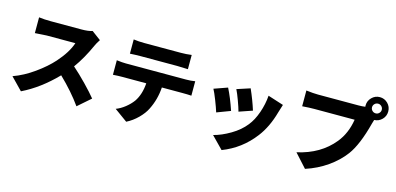

<svg xmlns="http://www.w3.org/2000/svg" viewBox="-82 -1392 4164 2021"><g transform="rotate(15 2000.0 -381.0)"><path d="M753.9 -755.9 852.5 -682.6Q826.2 -643.6 811.5 -610.4Q744.1 -460 661.1 -345.7Q730.5 -285.2 810.1 -203.1Q889.6 -121.1 932.6 -67.4L793.9 53.7Q699.2 -80.1 554.7 -219.7Q382.8 -42 188.5 52.7L61.5 -78.1Q175.8 -119.1 286.6 -198.2Q397.5 -277.3 470.7 -359.4Q576.2 -478.5 611.3 -585H299.8Q285.2 -585 171.9 -577.1V-749Q228.5 -741.2 299.8 -741.2H633.8Q710 -741.2 753.9 -755.9Z M1710 -630.9H1309.6Q1260.7 -630.9 1194.3 -627V-782.2Q1249 -774.4 1309.6 -774.4H1710Q1766.6 -774.4 1826.2 -782.2V-627Q1752 -630.9 1710 -630.9ZM1179.7 -516.6H1835Q1888.7 -516.6 1933.6 -524.4V-367.2Q1892.6 -370.1 1835 -370.1H1611.3Q1602.5 -237.3 1544.9 -123Q1518.6 -68.4 1463.4 -13.2Q1408.2 42 1341.8 75.2L1200.2 -27.3Q1250 -45.9 1297.9 -84Q1345.7 -122.1 1377 -165Q1432.6 -246.1 1441.4 -370.1H1179.7Q1135.7 -370.1 1079.1 -366.2V-524.4Q1141.6 -516.6 1179.7 -516.6Z M2373 -556.6 2516.6 -603.5Q2567.4 -489.3 2600.6 -382.8L2456.1 -333Q2445.3 -374 2418.9 -445.8Q2392.6 -517.6 2373 -556.6ZM2718.8 -577.1 2889.6 -522.5Q2876 -483.4 2862.3 -434.6Q2815.4 -265.6 2727.5 -151.4Q2592.8 25.4 2388.7 103.5L2261.7 -26.4Q2349.6 -48.8 2443.8 -104.5Q2538.1 -160.2 2596.7 -234.4Q2646.5 -295.9 2679.2 -389.6Q2711.9 -483.4 2718.8 -577.1ZM2138.7 -498 2285.2 -549.8Q2333 -456.1 2378.9 -320.3L2231.4 -264.6Q2216.8 -312.5 2187 -388.7Q2157.2 -464.8 2138.7 -498Z M3855.5 -689.5Q3877 -689.5 3892.6 -705.1Q3908.2 -720.7 3908.2 -742.2Q3908.2 -763.7 3892.6 -779.3Q3877 -794.9 3855.5 -794.9Q3833 -794.9 3817.4 -779.3Q3801.8 -763.7 3801.8 -742.2Q3801.8 -720.7 3817.4 -705.1Q3833 -689.5 3855.5 -689.5ZM3218.8 -723.6H3660.2Q3698.2 -723.6 3732.4 -728.5Q3731.4 -732.4 3731.4 -742.2Q3731.4 -793 3768.1 -829.6Q3804.7 -866.2 3855.5 -866.2Q3906.2 -866.2 3942.4 -830.1Q3978.5 -793.9 3978.5 -742.2Q3978.5 -691.4 3943.4 -655.8Q3908.2 -620.1 3858.4 -618.2Q3849.6 -591.8 3845.7 -576.2Q3782.2 -331.1 3695.3 -213.9Q3626 -121.1 3521.5 -47.9Q3417 25.4 3288.1 67.4L3156.2 -78.1Q3407.2 -133.8 3548.8 -308.6Q3634.8 -414.1 3659.2 -567.4H3218.8Q3168 -567.4 3088.9 -561.5V-733.4Q3167 -723.6 3218.8 -723.6Z"/></g></svg>

Font: Gen Shin Gothic Monospace Heavy
Style: Bold
Weight: 800
Designer: [Source Han Sans]
Ryoko NISHIZUKA  (kana & ideographs); Paul D. Hunt (Latin, Greek & Cyrillic); Wenlong ZHANG  (bopomofo
Version: Version 1.002.20150607